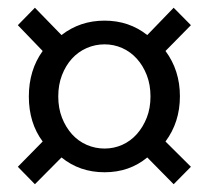

<svg xmlns="http://www.w3.org/2000/svg" viewBox="-20 -577 537 494"><path d="M139.4 -383.5Q129.9 -358.9 129.9 -328.9Q129.9 -298.8 139.4 -274.4Q148.9 -250 165 -231.9Q181.2 -213.9 203.1 -204.3Q225.1 -194.8 249 -194.8Q272.9 -194.8 294.4 -204.3Q315.9 -213.9 332 -231.9Q348.1 -250 357.7 -274.4Q367.2 -298.8 367.2 -328.9Q367.2 -358.9 357.7 -383.5Q348.1 -408.2 332 -426Q315.9 -443.8 294.4 -453.4Q272.9 -462.9 249 -462.9Q225.1 -462.9 203.1 -453.4Q181.2 -443.8 165 -426Q148.9 -408.2 139.4 -383.5ZM89.8 -445.8 25.9 -512.2 69.8 -557.1 138.2 -486.8Q186 -523.9 249 -523.9Q312 -523.9 358.9 -486.8L426.8 -557.1L471.2 -512.2L405.8 -445.8Q442.9 -396 442.9 -329.3Q442.9 -262.7 405.8 -212.9L471.2 -147.9L426.8 -103L358.9 -171.9Q313 -133.8 249 -133.8Q185.1 -133.8 138.2 -171.9L69.8 -103L25.9 -147.9L89.8 -212.9Q54.2 -260.7 54.2 -328.6Q54.2 -396.5 89.8 -445.8Z"/></svg>

Font: SourceSansPro-Regular
Style: Regular
Weight: 400
Designer: Paul D. Hunt
Foundry: Adobe Systems Incorporated
Version: Version 1.050;PS Version 1.000;hotconv 1.0.70;makeotf.lib2.5